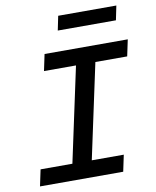

<svg xmlns="http://www.w3.org/2000/svg" viewBox="-95 -961 841 1034"><g transform="rotate(-10 325.0 -444.0)"><path d="M58 -90H232L343 -608H168L187 -698H642L623 -608H449L338 -90H513L494 0H39ZM295 -888H613L597 -810H279Z"/></g></svg>

Font: Azeret Mono
Style: Italic
Weight: 400
Italic angle: -12°
Designer: Martin Vácha
Foundry: Displaay
Version: Version 1.000; Glyphs 3.0.3, build 3074